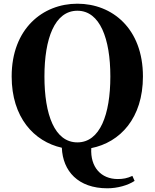

<svg xmlns="http://www.w3.org/2000/svg" viewBox="-20 -787 835 1037"><path d="M220 -374C220 -578 275 -729 398 -729C520 -729 576 -578 576 -374C576 -168 520 -18 398 -18C275 -18 220 -168 220 -374ZM695 163C667 176 645 180 616 180C526 180 467 116 473 13C629 -18 752 -149 752 -374C752 -633 586 -767 398 -767C211 -767 43 -632 43 -374C43 -153 163 -23 314 11C319 137 402 230 560 230C614 230 671 214 707 190Z"/></svg>

Font: Noto Serif CJK JP Black
Style: Regular
Weight: 900
Designer: Ryoko NISHIZUKA 西塚涼子 (kana & ideographs); Frank Grießhammer (Latin, Greek & Cyrillic); Wenlong ZHANG 张文龙 (bopomofo); San
Foundry: Adobe Systems Incorporated
Version: Version 1.001;PS 1.001;hotconv 16.6.54;makeotf.lib2.5.65590